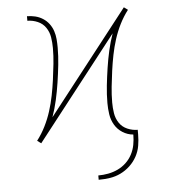

<svg xmlns="http://www.w3.org/2000/svg" viewBox="-51 -578 703 799"><g transform="rotate(-5 300.0 -179.0)"><path d="M329 174V156Q350 156 371 152Q392 148 411 139Q430 130 445.5 115.5Q461 101 471 82Q481 63 485 42Q489 21 489 0V-1Q465 -3 444.5 -16Q424 -29 412 -49.5Q400 -70 396.5 -93.5Q393 -117 393 -141Q393 -177 397 -213.5Q401 -250 406.5 -286.5Q412 -323 420 -358.5Q428 -394 440 -428L104 2L103 1Q103 1 103 1Q103 1 103 1L96 -4L88 -10Q88 -10 88 -10Q88 -10 88 -10Q108 -36 123 -66Q138 -96 148 -127.5Q158 -159 164.5 -191.5Q171 -224 175.5 -257Q180 -290 183.5 -323Q187 -356 187 -389Q187 -411 183.5 -433.5Q180 -456 167.5 -474.5Q155 -493 134 -502Q113 -511 91 -511V-530Q108 -530 125 -526Q142 -522 157 -512.5Q172 -503 182.5 -489Q193 -475 198.5 -458.5Q204 -442 205.5 -424.5Q207 -407 207 -389Q207 -353 203 -316.5Q199 -280 193.5 -243.5Q188 -207 180 -171.5Q172 -136 160 -102L496 -532L497 -531Q497 -531 497 -531Q497 -531 497 -531L504 -526L512 -520Q512 -520 512 -520Q512 -520 512 -520Q492 -494 477 -464Q462 -434 452 -402.5Q442 -371 435.5 -338.5Q429 -306 424.5 -273Q420 -240 416.5 -207Q413 -174 413 -141Q413 -119 416.5 -96.5Q420 -74 432.5 -55.5Q445 -37 466 -28Q487 -19 509 -19V0Q509 24 505 47.5Q501 71 489.5 92Q478 113 460.5 129.5Q443 146 421.5 156.5Q400 167 376.5 170.5Q353 174 329 174Z"/></g></svg>

Font: Iosevka Curly Slab ThEx
Style: Regular
Weight: 100
Width: 7
Monospace: yes
Designer: Belleve Invis
Foundry: Belleve Invis
Version: Version 11.1.0; ttfautohint (v1.8.3)